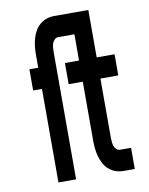

<svg xmlns="http://www.w3.org/2000/svg" viewBox="-83 -796 666 857"><g transform="rotate(-10 250.0 -367.5)"><path d="M112 0V-424H72V-520H112V-580Q112 -598 114 -616Q116 -634 121 -651.5Q126 -669 134.5 -684.5Q143 -700 157 -712Q171 -724 188 -729.5Q205 -735 223 -735H377V-520H458V-424H377V-155Q377 -145 378 -136Q379 -127 382 -118Q385 -109 392 -102.5Q399 -96 408 -96H458V0H408Q390 0 373 -5.5Q356 -11 342 -23Q328 -35 319.5 -50.5Q311 -66 306 -83.5Q301 -101 299 -119Q297 -137 297 -155V-424H233V-520H297V-639H223Q214 -639 207 -632Q200 -625 197 -616.5Q194 -608 193 -599Q192 -590 192 -580V0Z"/></g></svg>

Font: Iosevka SS18
Style: Bold
Weight: 700
Monospace: yes
Designer: Belleve Invis
Foundry: Belleve Invis
Version: Version 25.1.1; ttfautohint (v1.8.4)